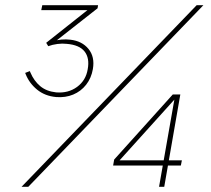

<svg xmlns="http://www.w3.org/2000/svg" viewBox="-20 -720 814 740"><path d="M79 -434 77 -439 95 -446 97 -441Q111 -408 135 -388Q159 -368 196 -364Q243 -360 277 -385Q311 -410 318 -453Q326 -496 306 -521.5Q286 -547 237 -551Q220 -553 201 -550.5Q182 -548 166 -542L158 -555L336 -696L337 -681H139L143 -700H358L356 -688L193 -560L186 -561Q199 -566 217 -567.5Q235 -569 251 -567Q296 -562 321 -531.5Q346 -501 338 -454Q332 -419 312 -393.5Q292 -368 262 -355.5Q232 -343 196 -346Q153 -350 123 -374.5Q93 -399 79 -434ZM652 -336 430 -90 428 -102H681L677 -82H416L420 -105L646 -356H675L613 0H593ZM738 -700H764L89 0H63Z"/></svg>

Font: Fixel Italic Variable 20240409 Display Thin
Style: Italic
Weight: 100
Italic angle: -10°
Designer: AlfaBravo + MacPaw
Foundry: Kyrylo Tkachov, Marchela Mozhyna, Serhii Makarenko, Maria Weinstein, Zakhar Kryvoshyya
Version: Version 1.211;Glyphs 3.2 (3225)